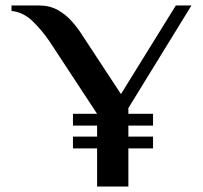

<svg xmlns="http://www.w3.org/2000/svg" viewBox="-20 -680 741 700"><path d="M334 0V-139H246V-182H334V-222H246V-265H334L160 -530Q132 -571 98 -603.5Q64 -636 22 -640V-660H123Q161 -660 190.5 -643.5Q220 -627 242.5 -601.5Q265 -576 281 -550L421 -337L621 -660H678L448 -286V-265H538V-222H448V-182H538V-139H448V0Z"/></svg>

Font: El Messiri SemiBold
Style: Regular
Weight: 600
Designer: Mohamed Gaber
Foundry: Kief Type Foundry
Version: Version 2.020; ttfautohint (v1.8.3)